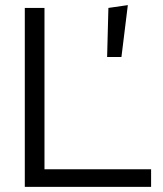

<svg xmlns="http://www.w3.org/2000/svg" viewBox="-20 -731 639 751"><path d="M77 0V-700H154V-69H571V0ZM399 -508 404 -700 480 -711 455 -508Z"/></svg>

Font: Red Hat Display Variable
Style: Regular
Weight: 400
Designer: Pentagram, MCKL
Foundry: Pentagram, MCKL
Version: Version 1.021